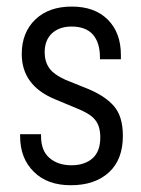

<svg xmlns="http://www.w3.org/2000/svg" viewBox="-20 -545 422 573"><path d="M40 -138.7V-144.5H102.5V-138.7Q102.5 -95.7 127 -74.2Q152.3 -51.8 193.4 -51.8Q232.4 -51.8 255.9 -72.3Q279.3 -92.8 279.3 -134.8Q279.3 -168.9 263.7 -187.5Q255.9 -197.3 242.2 -205.6Q228.5 -213.9 209 -221.7L143.6 -249Q44.9 -290 44.9 -383.8Q44.9 -448.2 85.9 -487.3Q126 -525.4 194.3 -525.4Q262.7 -525.4 301.8 -486.3Q340.8 -447.3 340.8 -380.9V-368.2H278.3V-374Q278.3 -418 256.8 -442.4Q235.4 -465.8 193.4 -465.8Q157.2 -465.8 134.8 -445.3Q113.3 -424.8 113.3 -388.7Q113.3 -361.3 127 -341.8Q139.6 -323.2 175.8 -306.6L241.2 -280.3Q293.9 -258.8 320.3 -228Q346.7 -197.3 346.7 -139.6Q346.7 -69.3 305.7 -31.2Q263.7 7.8 191.4 7.8Q121.1 7.8 81.1 -32.2Q40 -72.3 40 -138.7Z"/></svg>

Font: Dinish Condensed
Style: Regular
Weight: 400
Width: 3
Designer: Bert Driehuis
Foundry: Playbeing
Version: Version 3.006; git-39231f3c-release